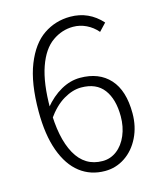

<svg xmlns="http://www.w3.org/2000/svg" viewBox="-113 -823 761 917"><g transform="rotate(-15 267.5 -364.5)"><path d="M59 -343Q59 -484 94.5 -573Q130 -662 189 -702Q248 -742 321 -742Q413 -742 476 -672L441 -635Q418 -662 387 -677Q356 -692 322 -692Q267 -692 220 -659Q171 -625 143.5 -546.5Q116 -468 116 -343Q116 -198 161 -117Q206 -36 294 -36Q333 -36 364.5 -60Q396 -84 414 -126.5Q432 -169 432 -220Q432 -305 395.5 -353.5Q359 -402 284 -402Q242 -402 197 -375.5Q152 -349 112 -292L111 -348Q150 -396 196.5 -422Q243 -448 291 -448Q385 -448 437.5 -390Q490 -332 490 -220Q490 -154 463.5 -100.5Q437 -47 392 -17Q347 13 293 13Q222 13 169.5 -27.5Q117 -68 88 -148Q59 -228 59 -343Z"/></g></svg>

Font: Merged Yaku Han JP Light
Style: Regular
Weight: 300
Designer: Ryoko NISHIZUKA 西塚涼子 (kana, bopomofo & ideographs); Paul D. Hunt (Latin, Greek & Cyrillic); Sandoll Communications 산돌커뮤니
Foundry: Adobe
Version: Version 2.004